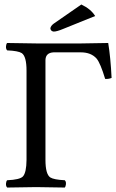

<svg xmlns="http://www.w3.org/2000/svg" viewBox="-20 -840 521 862"><path d="M345.2 -819.8Q388.2 -799.3 407.2 -768.1L263.2 -710Q234.9 -698.2 221.2 -698.2Q207.5 -699.7 206.1 -712.9Q208 -724.1 221.2 -733.9ZM141.1 -645H346.2Q347.2 -645 465.8 -647Q476.6 -581.1 481 -490.2Q466.8 -484.4 452.1 -485.8Q430.7 -556.6 413.6 -577.1Q388.7 -605 342.8 -605H220.2Q185.1 -603 184.1 -570.8V-122.1Q184.1 -58.1 205.6 -43.5Q221.7 -33.2 271 -30.8Q279.8 -22 273.9 -3.4Q272.5 0.5 271 2Q170.4 0 142.1 0Q108.4 0 12.2 2Q3.4 -6.8 8.8 -25.4Q10.3 -29.3 12.2 -30.8Q69.3 -33.2 83 -47.9Q98.6 -65.4 99.1 -122.1V-522.9Q99.1 -586.9 77.6 -601.6Q61.5 -611.8 12.2 -613.8Q3.4 -622.6 8.8 -641.6Q10.3 -645.5 12.2 -647Q12.2 -647 141.1 -645Z"/></svg>

Font: Linux Libertine Display O
Style: Regular
Weight: 400
Designer: Philipp H. Poll
Foundry: Philipp H. Poll
Version: Version 5.0.9